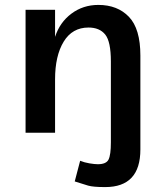

<svg xmlns="http://www.w3.org/2000/svg" viewBox="-20 -540 675 781"><path d="M84 -500H204V-390Q223 -449 270.5 -484.5Q318 -520 380 -520Q458 -520 504.5 -471.5Q551 -423 551 -314V68Q551 221 408 221Q359 221 338.5 215Q318 209 284 198L306 114Q323 121 344 124.5Q365 128 378 128Q412 128 421.5 109Q431 90 431 39V-290Q431 -371 408 -399.5Q385 -428 340 -428Q274 -428 239 -370.5Q204 -313 204 -217V0H84Z"/></svg>

Font: Moderustic Med
Style: Regular
Weight: 500
Designer: Tural Alisoy
Foundry: TAFT Foundry
Version: Version 2.110